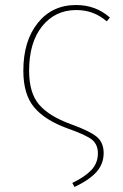

<svg xmlns="http://www.w3.org/2000/svg" viewBox="-20 -549 491 765"><path d="M283 -529Q362 -529 418 -479L405 -464Q354 -509 284 -509Q200 -509 148 -444.5Q96 -380 96 -267Q96 -179 135.5 -132.5Q175 -86 263 -54Q338 -27 365.5 -4Q393 19 393 61Q393 104 364.5 136Q336 168 277 196L268 180Q318 156 344 128.5Q370 101 370 62Q370 27 347 8Q324 -11 250 -37Q159 -70 116 -121.5Q73 -173 73 -267Q73 -386 130.5 -457.5Q188 -529 283 -529Z"/></svg>

Font: FiraSans
Style: Regular
Weight: 150
Designer: Carrois Corporate & Edenspiekermann AG
Foundry: Carrois Corporate GbR & Edenspiekermann AG
Version: Version 3.106;PS 003.106;hotconv 1.0.70;makeotf.lib2.5.58329